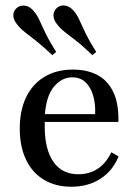

<svg xmlns="http://www.w3.org/2000/svg" viewBox="-20 -688 518 719"><path d="M246.8 11.3Q187.9 11.3 144.4 -14.9Q100.8 -41.1 77.4 -90.3Q54 -139.5 54 -206.5Q54 -275 78.2 -324.6Q102.4 -374.2 147.2 -400.8Q191.9 -427.4 253.2 -427.4Q306.5 -427.4 345.2 -406.9Q383.9 -386.3 404.4 -343.1Q425 -300 423.4 -231.5H113.7L112.9 -260.5H336.3Q337.9 -300 328.6 -331Q319.4 -362.1 300 -380.2Q280.6 -398.4 250 -398.4Q211.3 -398.4 181.9 -363.3Q152.4 -328.2 147.6 -253.2L148.4 -251.6Q147.6 -242.7 147.6 -233.5Q147.6 -224.2 147.6 -212.9Q147.6 -129 179.8 -82.3Q212.1 -35.5 273.4 -35.5Q313.7 -35.5 345.2 -55.6Q376.6 -75.8 396.8 -117.7L424.2 -102.4Q402.4 -48.4 356 -18.5Q309.7 11.3 246.8 11.3ZM175.8 -481.5Q141.9 -513.7 116.9 -533.5Q91.9 -553.2 74.2 -566.9Q56.5 -580.6 45.2 -595.2Q29.8 -613.7 29.8 -630.6Q29.8 -647.6 43.5 -658.9Q57.3 -669.4 75 -666.5Q92.7 -663.7 106.5 -646Q118.5 -633.1 127.8 -612.1Q137.1 -591.1 151.2 -562.1Q165.3 -533.1 190.3 -493.5ZM325.8 -481.5Q292.7 -513.7 267.3 -533.5Q241.9 -553.2 224.2 -566.9Q206.5 -580.6 195.2 -595.2Q179.8 -613.7 180.2 -630.6Q180.6 -647.6 193.5 -658.9Q207.3 -670.2 225 -666.9Q242.7 -663.7 257.3 -646Q268.5 -633.1 277.8 -612.1Q287.1 -591.1 301.2 -562.1Q315.3 -533.1 340.3 -493.5Z"/></svg>

Font: Playfair 5pt SemiExpanded Light Medium
Style: Regular
Weight: 500
Version: Version 2.203